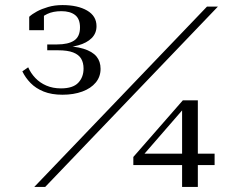

<svg xmlns="http://www.w3.org/2000/svg" viewBox="-20 -736 953 756"><path d="M220 -388Q188 -388 162.5 -399Q137 -410 119 -429Q101 -448 91 -471L68 -455Q80 -430 100.5 -409Q121 -388 152 -375.5Q183 -363 226 -363Q270 -363 304 -375.5Q338 -388 357 -411Q376 -434 376 -465Q376 -494 360 -513.5Q344 -533 309 -544Q274 -555 216 -555L210 -548Q254 -548 288 -557.5Q322 -567 341 -586Q360 -605 360 -633Q360 -673 323 -694.5Q286 -716 226 -716Q195 -716 169.5 -708.5Q144 -701 125.5 -691Q107 -681 95 -670V-617H153V-685Q145 -684 140 -680Q135 -676 133.5 -669.5Q132 -663 131 -653Q143 -670 166 -681Q189 -692 222 -692Q256 -692 275.5 -677Q295 -662 295 -628Q295 -592 272 -576.5Q249 -561 204 -561H166V-538H209Q246 -538 268 -529.5Q290 -521 299.5 -505Q309 -489 309 -466Q309 -432 288 -410Q267 -388 220 -388ZM795 -710H838L158 0H115ZM505 -86V-118L700 -341H730L708 -314L530 -109L534 -131H825V-86ZM759 0H697V-315L713 -341H759Z"/></svg>

Font: Roboto Serif 120pt Expanded Light
Style: Regular
Weight: 300
Width: 7
Designer: Greg Gazdowicz
Foundry: Commercial Type
Version: Version 1.008